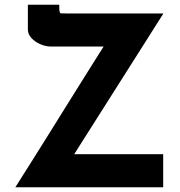

<svg xmlns="http://www.w3.org/2000/svg" viewBox="-20 -793 762 813"><path d="M45 0Q45 0 62 -27Q79 -54 107.5 -99Q136 -144 171.5 -201Q207 -258 244.5 -318Q282 -378 317.5 -435Q353 -492 381.5 -537Q410 -582 427 -609Q444 -636 444 -636L460 -596H195Q174 -596 151.5 -605.5Q129 -615 113.5 -631.5Q98 -648 98 -668V-773H231V-759Q231 -737 238 -736.5Q245 -736 263 -736H672L284 -124L276 -140H671V0Z"/></svg>

Font: Reem Kufi
Style: Regular
Weight: 400
Designer: Khaled Hosny
Version: Version 1.6